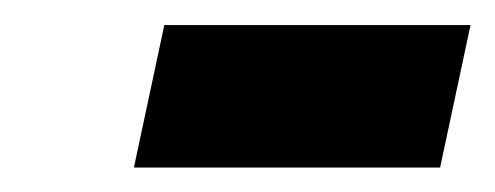

<svg xmlns="http://www.w3.org/2000/svg" viewBox="-20 -650 397 154"><path d="M87.4 -515.6 111.8 -629.9H357.4L333 -515.6Z"/></svg>

Font: Open Sans Condensed
Style: Italic
Weight: 400
Width: 3
Italic angle: -12°
Designer: Monotype Design Team
Foundry: Monotype Imaging Inc.
Version: Version 3.000